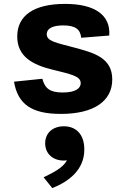

<svg xmlns="http://www.w3.org/2000/svg" viewBox="-20 -573 660 986"><path d="M314.5 -553C152 -553 68.5 -492 68.5 -385.5C68.5 -282.5 147.5 -240 250.5 -215C346.5 -191.5 394.5 -181.5 394.5 -146C394.5 -120.5 370 -98 302 -98C237 -98 210.5 -118.5 197.5 -168.5L52 -153.5C71.5 -37 143.5 12 292.5 12C463.5 12 556.5 -54.5 556.5 -165C556.5 -276 463.5 -301.5 362.5 -328.5C266.5 -354 220 -361.5 220 -397.5C220 -426 249 -442.5 305 -442.5C367.5 -442.5 393 -421.5 397 -379L541 -390.5C549 -495.5 467 -553 314.5 -553ZM307 251.5C313 251.5 318.5 251 324 250.5C302.5 289.5 254 313 204 337.5L248.5 393C331.5 360 413 300.5 413 195C413 113.5 367.5 75.5 308 75.5C252 75.5 212 109 212 163C212 218 253.5 251.5 307 251.5Z"/></svg>

Font: Monaspace Neon ExtraBold
Style: Regular
Weight: 800
Designer: Riley Cran & the Lettermatic Team
Foundry: Lettermatic
Version: Version 1.200 (Monaspace Neon)